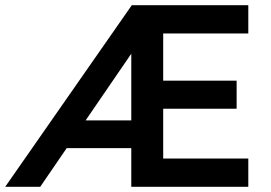

<svg xmlns="http://www.w3.org/2000/svg" viewBox="-20 -720 1046 740"><path d="M0 0H135L237 -149H486V0H937V-109H609V-301H892V-409H609V-591H937V-700H488ZM310 -256 486 -513V-256Z"/></svg>

Font: Easer Grotesk Medium
Style: Regular
Weight: 500
Designer: Boardeaser, Bonnie Shaver-Troup, Thomas Jockin
Foundry: Lexend
Version: Version 1.001;Glyphs 3.1.2 (3151)